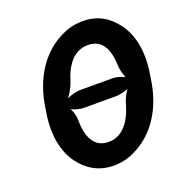

<svg xmlns="http://www.w3.org/2000/svg" viewBox="-131 -835 906 958"><g transform="rotate(-20 322.0 -355.5)"><path d="M634 -339 639 -371C654 -481 634 -568 590 -627C551 -681 495 -721 412 -721C374 -721 336 -713 303 -697C192 -647 110 -534 88 -371L83 -339C68 -230 89 -142 133 -83C172 -30 231 10 313 10C351 10 387 2 420 -14C531 -64 612 -176 634 -339ZM270 -312H441C464 -312 504 -322 521 -335L518 -338C502 -326 482 -290 475 -264C451 -176 405 -110 329 -110C251 -110 223 -175 222 -263C223 -290 210 -326 198 -338L196 -335C209 -323 247 -312 270 -312ZM453 -402H282C257 -402 217 -390 199 -376L200 -373C218 -387 242 -429 251 -457C276 -540 320 -600 395 -600C470 -600 498 -540 501 -458C501 -429 513 -387 526 -373L530 -376C516 -390 478 -402 453 -402Z"/></g></svg>

Font: Asimov
Style: EdgeNarIt
Weight: 500
Designer: Google
Version: Version 2.000980: 2014